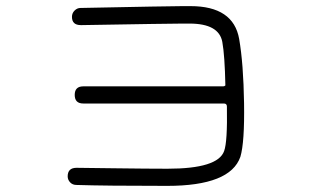

<svg xmlns="http://www.w3.org/2000/svg" viewBox="-20 -684 1040 627"><path d="M526 -77Q322 -77 230 -80Q217 -80 209 -88.5Q201 -97 201 -108Q201 -136 230 -136Q237 -136 351 -134.5Q465 -133 527 -133Q692 -133 712 -191Q723 -221 721 -336Q721 -346 711 -346H252Q224 -346 224 -374Q224 -402 252 -402H709Q713 -402 716 -405Q714 -503 706 -547Q695 -607 599 -607H588H576Q538 -607 247 -602H244Q215 -602 215 -629Q215 -641 223.5 -649.5Q232 -658 243 -658Q537 -664 576 -664H585H602Q742 -664 761 -557Q775 -476 777 -347.5Q779 -219 765 -172Q732 -77 526 -77Z"/></svg>

Font: Shin Retro Maru Gothic Regular
Style: Regular
Weight: 400
Designer: Iose
Foundry: Typographish
Version: Version 1.002